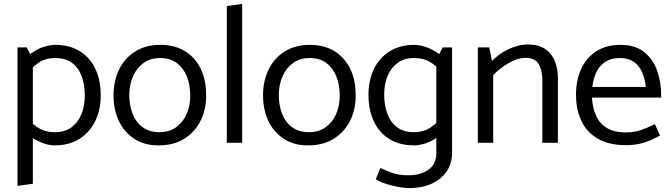

<svg xmlns="http://www.w3.org/2000/svg" viewBox="-20 -726 3414 976"><path d="M147 208V-422L116 -485H69V219ZM123 -359Q152 -393 183.5 -412Q215 -431 262 -431Q312 -431 345.5 -406.5Q379 -382 395 -339Q411 -296 411 -240Q411 -188 394 -146Q377 -104 343.5 -79Q310 -54 260 -54Q213 -54 181 -72.5Q149 -91 121 -122L97 -68Q118 -43 145.5 -25Q173 -7 202.5 3Q232 13 258 13Q331 13 383 -19.5Q435 -52 463.5 -109.5Q492 -167 492 -241Q492 -318 465 -375.5Q438 -433 386 -465.5Q334 -498 261 -498Q236 -498 206 -489Q176 -480 148 -461.5Q120 -443 99 -416Z M788 13Q716 14 664 -19.5Q612 -53 584.5 -110.5Q557 -168 557 -244Q558 -318 586.5 -375Q615 -432 668.5 -465Q722 -498 795 -498Q868 -498 920 -466Q972 -434 1000 -377Q1028 -320 1028 -241Q1028 -167 998.5 -110Q969 -53 915.5 -20Q862 13 788 13ZM790 -54Q840 -54 875 -79Q910 -104 928.5 -146Q947 -188 947 -240Q947 -295 929.5 -338Q912 -381 878.5 -406Q845 -431 794 -431Q745 -431 710 -406Q675 -381 656.5 -339Q638 -297 637 -245Q637 -191 654 -147.5Q671 -104 705.5 -79Q740 -54 790 -54Z M1211 0V-706L1133 -695V0Z M1548 13Q1476 14 1424 -19.5Q1372 -53 1344.5 -110.5Q1317 -168 1317 -244Q1318 -318 1346.5 -375Q1375 -432 1428.5 -465Q1482 -498 1555 -498Q1628 -498 1680 -466Q1732 -434 1760 -377Q1788 -320 1788 -241Q1788 -167 1758.5 -110Q1729 -53 1675.5 -20Q1622 13 1548 13ZM1550 -54Q1600 -54 1635 -79Q1670 -104 1688.5 -146Q1707 -188 1707 -240Q1707 -295 1689.5 -338Q1672 -381 1638.5 -406Q1605 -431 1554 -431Q1505 -431 1470 -406Q1435 -381 1416.5 -339Q1398 -297 1397 -245Q1397 -191 1414 -147.5Q1431 -104 1465.5 -79Q1500 -54 1550 -54Z M2278 -485H2230L2198 -421V52Q2198 109 2157.5 137Q2117 165 2056 165Q2008 165 1976 153.5Q1944 142 1914 128L1890 185Q1906 196 1928.5 204Q1951 212 1975.5 218Q2000 224 2022 227Q2044 230 2059 230Q2128 230 2177 206.5Q2226 183 2252 143Q2278 103 2278 52ZM2221 -126Q2193 -92 2161 -73Q2129 -54 2083 -54Q2033 -54 1999.5 -78.5Q1966 -103 1949.5 -146.5Q1933 -190 1933 -245Q1933 -298 1950 -339.5Q1967 -381 2001 -406Q2035 -431 2084 -431Q2132 -431 2163.5 -412.5Q2195 -394 2223 -363L2247 -417Q2227 -442 2199.5 -460Q2172 -478 2142 -488Q2112 -498 2086 -498Q2014 -498 1961.5 -465.5Q1909 -433 1881 -376Q1853 -319 1853 -244Q1853 -168 1880 -110Q1907 -52 1959 -19.5Q2011 13 2084 13Q2109 13 2139 4Q2169 -5 2197 -24Q2225 -43 2246 -69Z M2487 0V-344Q2511 -369 2539 -388.5Q2567 -408 2596.5 -420Q2626 -432 2650 -432Q2700 -432 2718.5 -400Q2737 -368 2737 -318V0H2816V-328Q2816 -378 2800 -416.5Q2784 -455 2750.5 -477.5Q2717 -500 2664 -500Q2632 -500 2598 -489Q2564 -478 2534 -459Q2504 -440 2481 -416L2467 -485H2409V0Z M3341 -230V-237Q3341 -310 3319.5 -369Q3298 -428 3252.5 -463Q3207 -498 3134 -498Q3062 -498 3011.5 -465.5Q2961 -433 2934.5 -376Q2908 -319 2908 -244Q2908 -168 2936 -110Q2964 -52 3020.5 -20Q3077 12 3162 12Q3198 12 3228.5 5.5Q3259 -1 3285.5 -12.5Q3312 -24 3335 -37L3309 -95Q3271 -76 3237 -64.5Q3203 -53 3161 -53Q3101 -53 3064 -76Q3027 -99 3009.5 -139Q2992 -179 2989 -230ZM2991 -284Q2996 -328 3012.5 -361Q3029 -394 3058.5 -412.5Q3088 -431 3131 -431Q3173 -431 3200.5 -412.5Q3228 -394 3243 -361Q3258 -328 3263 -284Z"/></svg>

Font: Catamaran Thin
Style: Regular
Weight: 400
Version: Version 2.000